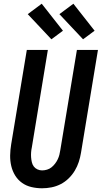

<svg xmlns="http://www.w3.org/2000/svg" viewBox="-20 -1003 546 1031"><path d="M206 8Q177 8 149 1.5Q121 -5 98.5 -21Q76 -37 61.5 -60.5Q47 -84 40.5 -111.5Q34 -139 34.5 -168.5Q35 -198 40 -228L124 -735H237L151 -212Q148 -198 147 -184.5Q146 -171 147 -158Q148 -145 151 -132Q154 -119 161.5 -109Q169 -99 181 -93.5Q193 -88 206 -88Q219 -88 232.5 -92Q246 -96 256.5 -104.5Q267 -113 275.5 -124Q284 -135 290 -147.5Q296 -160 299 -172.5Q302 -185 304 -198L393 -735H506L415 -183Q411 -158 403 -133.5Q395 -109 381.5 -86.5Q368 -64 348.5 -45Q329 -26 305.5 -14Q282 -2 256.5 3Q231 8 206 8ZM426 -792 299 -927 374 -983 488 -838ZM256 -792 129 -927 204 -983 318 -838Z"/></svg>

Font: Iosevka
Style: Bold Italic
Weight: 700
Italic angle: -9°
Monospace: yes
Designer: Belleve Invis
Foundry: Belleve Invis
Version: Version 32.5.0; ttfautohint (v1.8.4)